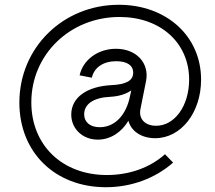

<svg xmlns="http://www.w3.org/2000/svg" viewBox="-20 -680 901 803"><path d="M423 103C529 103 629 66 704 0L670 -35C608 21 521 52 427 52C240 52 111 -73 111 -252C111 -452 273 -609 480 -609C651 -609 771 -501 771 -347C771 -238 711 -154 633 -154C587 -154 560 -182 567 -222L591 -342C605 -417 550 -476 465 -476C390 -476 327 -430 313 -365L364 -355C374 -398 412 -424 466 -424C511 -424 537 -407 537 -376C537 -343 508 -327 447 -324C343 -319 278 -272 278 -201C278 -141 326 -96 389 -96C441 -96 488 -126 517 -175C528 -132 571 -102 629 -102C737 -102 821 -209 821 -347C821 -529 676 -660 477 -660C243 -660 61 -480 61 -251C61 -43 210 103 423 103ZM397 -148C357 -148 332 -169 332 -202C332 -245 372 -272 440 -275C478 -277 508 -287 529 -302L524 -279C508 -198 460 -148 397 -148Z"/></svg>

Font: Uncut Sans Book Italic
Style: Regular
Weight: 350
Italic angle: -11°
Designer: Kasper Nordkvist
Foundry: UNCUT.wtf
Version: Version 1.304;Glyphs 3.2 (3246)